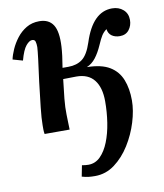

<svg xmlns="http://www.w3.org/2000/svg" viewBox="-83 -579 749 876"><g transform="rotate(-10 291.5 -141.0)"><path d="M287 229Q270 229 256.5 227.5Q243 226 226 221L236 170Q253 173 266 173Q298 173 321.5 149.5Q345 126 360.5 87Q376 48 383.5 -0.5Q391 -49 391 -99Q391 -163 363.5 -198Q336 -233 281 -233L220 -232Q214 -184 210 -143Q206 -102 207 -70Q207 -51 208 -32.5Q209 -14 209 0H93Q91 -12 91 -21.5Q91 -31 91 -41Q91 -72 96.5 -122Q102 -172 110 -239Q119 -305 123.5 -342Q128 -379 129 -396Q129 -412 126 -422Q123 -432 111 -432Q98 -432 82.5 -413.5Q67 -395 54 -347L8 -360Q12 -380 23.5 -406Q35 -432 53.5 -456Q72 -480 98 -495.5Q124 -511 158 -511Q202 -511 222 -480Q242 -449 238 -379Q237 -361 234 -336.5Q231 -312 226 -283H253Q292 -283 318 -302.5Q344 -322 362 -377Q405 -511 495 -511Q526 -511 546.5 -493Q567 -475 567 -445Q567 -419 552 -399.5Q537 -380 509 -380Q487 -380 472 -390.5Q457 -401 454 -422Q440 -412 431 -398Q422 -384 410 -356Q395 -322 377.5 -299.5Q360 -277 336 -267Q403 -266 441 -243Q479 -220 495.5 -178.5Q512 -137 512 -82Q512 -36 495.5 18Q479 72 449 120Q419 168 378 198.5Q337 229 287 229Z"/></g></svg>

Font: Lora SemiBold
Style: Italic
Weight: 600
Italic angle: -3°
Designer: Olga Karpushina, Alexei Vanyashin (Cyrillic)
Foundry: Cyreal
Version: Version 3.011; ttfautohint (v1.8.4.7-5d5b)